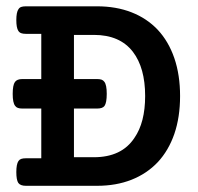

<svg xmlns="http://www.w3.org/2000/svg" viewBox="-20 -600 640 620"><path d="M113.3 -249.5H51.8Q43.5 -249.5 37.8 -251.5Q32.2 -253.4 28.8 -258.3Q21 -268.1 21 -296.9Q21 -325.2 28.3 -335.4Q35.2 -344.7 51.8 -344.7H113.3V-490.7H63.5Q54.2 -490.7 48.3 -492.9Q42.5 -495.1 39.1 -500.5Q32.7 -510.3 32.7 -535.2Q32.7 -560.5 39.6 -570.3Q43 -575.7 48.6 -577.6Q54.2 -579.6 63.5 -579.6H293.5Q355 -579.6 404.5 -560.3Q454.1 -541 489.3 -503.9Q524.4 -466.3 543 -412.1Q561.5 -357.9 561.5 -290Q561.5 -221.7 543 -167.7Q524.4 -113.8 489.3 -76.2Q454.1 -39.1 404.5 -19.5Q355 0 293.5 0H63.5Q45.9 0 39.1 -9.3Q32.7 -19 32.7 -44.4Q32.7 -69.8 39.6 -80.1Q43 -85 48.6 -86.9Q54.2 -88.9 63.5 -88.9H113.3ZM283.2 -92.3Q373 -92.3 414.1 -154.8Q448.7 -204.6 448.7 -290Q448.7 -380.9 409.2 -432.6Q367.2 -487.3 283.2 -487.3H218.8V-344.7H293.9Q302.2 -344.7 307.9 -342.8Q313.5 -340.8 316.9 -335.9Q324.7 -326.2 324.7 -296.9Q324.7 -268.1 317.4 -257.8Q311 -249.5 293.9 -249.5H218.8V-92.3Z"/></svg>

Font: Courier Prime SemiBold
Style: Regular
Weight: 600
Designer: Alan Dague-Greene
Foundry: Quote-Unquote Apps
Version: Version 1.202